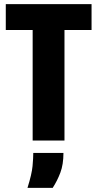

<svg xmlns="http://www.w3.org/2000/svg" viewBox="-20 -680 471 929"><path d="M138 0V-660H292V0ZM8 -535V-660H423V-535ZM113 229Q134 162 137.5 123.5Q141 85 141 60H287Q287 116 272 155.5Q257 195 235 229Z"/></svg>

Font: Bricolage Grotesque 24pt Condensed ExtraBold
Style: Regular
Weight: 800
Width: 3
Designer: Mathieu Triay
Foundry: Atelier Triay
Version: Version 1.001;gftools[0.9.33.dev8+g029e19f]